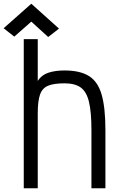

<svg xmlns="http://www.w3.org/2000/svg" viewBox="-36 -1010 656 1030"><path d="M91.5 0V-800H166.5V-576Q186.5 -607.5 223.2 -619.8Q260 -632 310 -632Q393 -632 441 -602.2Q489 -572.5 509.2 -502.5Q529.5 -432.5 529.5 -312.5V0H454.5V-312.5Q454.5 -409.5 441.2 -464Q428 -518.5 396.8 -540.8Q365.5 -563 310 -563Q253.5 -563 222.2 -550.2Q191 -537.5 178.8 -502.8Q166.5 -468 166.5 -402.5V0ZM222.5 -811.5 132 -894 40.5 -813.5 -16.5 -858.5 132 -990 280.5 -856.5Z"/></svg>

Font: Victor Mono Thin
Style: Regular
Weight: 100
Monospace: yes
Designer: Rune Bjørnerås
Version: Version 1.561;gftools[0.9.30]